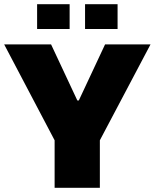

<svg xmlns="http://www.w3.org/2000/svg" viewBox="-20 -901 742 921"><path d="M242 0V-228L0 -688H225L351 -419H358L484 -688H702L459 -228V0ZM158 -762V-881H314V-762ZM388 -762V-881H544V-762Z"/></svg>

Font: Saira SemiExpanded ExtraBold
Style: Regular
Weight: 800
Width: 6
Designer: Hector Gatti with collaboration of the Omnibus-Type team
Foundry: Omnibus-Type
Version: Version 1.101